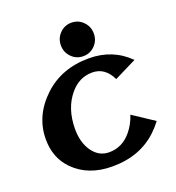

<svg xmlns="http://www.w3.org/2000/svg" viewBox="-136 -856 892 974"><g transform="rotate(-20 309.5 -368.5)"><path d="M294.9 -720.7Q320.8 -747.1 357.9 -747.1Q395 -747.1 420.9 -720.7Q446.8 -694.3 446.8 -656.7Q446.8 -619.1 420.9 -592.8Q395 -566.4 357.9 -566.4Q320.8 -566.4 294.9 -592.8Q269 -619.1 269 -656.7Q269 -694.3 294.9 -720.7ZM306.2 9.8Q176.3 9.8 98.1 -69.3Q34.2 -134.3 34.2 -234.4Q34.2 -360.4 133.8 -455.1Q231 -546.9 379.4 -546.9Q507.8 -546.9 594.7 -460L474.6 -400.4Q439.5 -473.6 370.6 -473.6Q300.8 -473.6 252 -416Q191.4 -344.7 191.4 -232.4Q191.4 -160.6 224.6 -112.8Q259.3 -63.5 314.9 -63.5Q385.3 -63.5 433.6 -121.1Q464.8 -158.2 480 -206.1L594.7 -130.4Q576.2 -105.5 551.8 -82Q456.1 9.8 306.2 9.8Z"/></g></svg>

Font: Berenika
Style: Bold
Weight: 700
Designer: Wojciech Kalinowski "wmk69" (wmk69@o2.pl)
Foundry: Wojciech Kalinowski "wmk69" (wmk69@o2.pl)
Version: Version 3.1.0; 2021-05-14